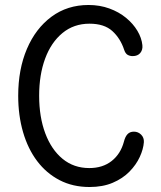

<svg xmlns="http://www.w3.org/2000/svg" viewBox="-20 -735 644 770"><path d="M339 15Q272 15 219 -12.5Q166 -40 129 -89Q92 -138 72.5 -205Q53 -272 53 -351Q53 -457 88 -539Q123 -621 186.5 -668Q250 -715 335 -715Q380 -715 418.5 -701Q457 -687 485.5 -663.5Q514 -640 531 -611.5Q548 -583 551 -554Q553 -535 542.5 -522.5Q532 -510 512 -510Q501 -510 492 -515Q483 -520 478 -535Q463 -581 430.5 -610.5Q398 -640 339 -640Q276 -640 230.5 -602.5Q185 -565 161 -500Q137 -435 137 -351Q137 -266 161.5 -200.5Q186 -135 231 -98Q276 -61 338 -61Q392 -61 428 -89.5Q464 -118 477 -167Q482 -187 491.5 -197Q501 -207 517 -207Q534 -207 546 -195Q558 -183 557 -165Q555 -137 540.5 -105.5Q526 -74 499 -46.5Q472 -19 432 -2Q392 15 339 15Z"/></svg>

Font: National Park
Style: Regular
Weight: 400
Designer: Andrea Herstowski, Ben Hoepner
Version: Version 1.009